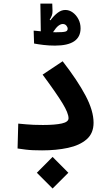

<svg xmlns="http://www.w3.org/2000/svg" viewBox="-20 -849 626 1089"><path d="M218.8 3.9Q188.5 3.9 167 2.9Q145.5 2 125.5 -0.5Q105.5 -2.9 79.6 -6.8L83.5 -147.9Q108.9 -145.5 128.7 -143.8Q148.4 -142.1 170.7 -141.1Q192.9 -140.1 223.6 -140.1Q292.5 -140.1 330.6 -148.7Q368.7 -157.2 368.7 -178.2Q368.7 -207 334.7 -262.9Q300.8 -318.8 221.7 -425.8L335.4 -501.5Q419.9 -392.6 465.3 -306.6Q510.7 -220.7 510.7 -152.8Q510.7 -92.8 471.2 -58.6Q431.6 -24.4 365.5 -10.3Q299.3 3.9 218.8 3.9ZM278.3 220.2 189 130.9 278.3 41 367.7 130.9ZM292 -590.3Q258.3 -590.3 227.3 -594Q196.3 -597.7 173.3 -602.1L170.9 -675.3Q177.7 -674.8 188.5 -673.8Q199.2 -672.9 211.4 -671.4L209 -828.6H276.4L277.8 -787.6Q278.3 -772.9 274.2 -761.7Q270 -750.5 261.7 -736.8L266.1 -733.9Q286.1 -760.7 307.1 -776.6Q328.1 -792.5 350.6 -792.5Q373 -792.5 392.6 -778.3Q412.1 -764.2 424.6 -740.5Q437 -716.8 437 -688.5Q437 -590.3 292 -590.3ZM280.8 -666.5Q290 -666 296.4 -666Q337.4 -666 350.6 -669.7Q363.8 -673.3 363.8 -686Q363.8 -695.3 356.2 -704.1Q348.6 -712.9 335.9 -712.9Q324.7 -712.9 311.5 -703.1Q298.3 -693.4 280.8 -666.5Z"/></svg>

Font: Cascadia Mono PL
Style: Bold
Weight: 700
Monospace: yes
Designer: Aaron Bell
Foundry: Saja Typeworks
Version: Version 2404.023; ttfautohint (v1.8.4)